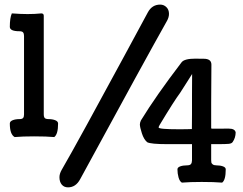

<svg xmlns="http://www.w3.org/2000/svg" viewBox="-20 -788 1052 831"><path d="M169.4 -719.7V-293Q169.4 -288.6 169.9 -285.6Q170.4 -282.7 172.1 -279.3Q173.8 -275.9 178.5 -274.2Q183.1 -272.5 190.4 -272.5Q207 -272.5 219.2 -267.6Q231.4 -262.7 231.4 -253.4Q231.4 -207 214.8 -194.8Q181.2 -197.8 127.4 -197.8Q77.1 -197.8 43.5 -194.8Q22.5 -206.1 22.5 -253.4Q22.5 -262.7 34.7 -267.6Q46.9 -272.5 64 -272.5Q76.2 -272.5 80.1 -277.6Q84 -282.7 84 -292.5V-632.3Q84 -642.1 80.1 -647.5Q76.2 -652.8 64 -652.8Q22.5 -652.8 22.5 -671.9Q22.5 -710.4 31.2 -730Q70.8 -727.1 99.6 -727.1Q130.9 -727.1 158.7 -730Q169.4 -730 169.4 -719.7ZM246.6 -52.2Q282.7 -114.3 356.9 -249.8Q431.2 -385.3 518.1 -546.1Q605 -707 620.1 -734.9Q638.2 -768.1 673.3 -768.1Q689 -768.1 700.2 -757.1Q711.4 -746.1 711.4 -728Q711.4 -712.4 701.7 -695.8Q616.2 -544.4 327.1 -12.7Q308.1 22.9 274.4 22.9Q257.3 22.9 247.3 11Q237.3 -1 237.3 -21Q237.3 -35.6 246.6 -52.2ZM810.5 -229.5Q811 -245.1 811 -294.4V-378.9Q811 -449.7 811.5 -467.8Q807.6 -461.9 788.8 -431.9Q770 -401.9 759.3 -385.7Q733.4 -351.1 670.9 -247.1Q666.5 -239.3 666.5 -236.3Q666.5 -228.5 753.9 -228.5Q793.5 -228.5 810.5 -229.5ZM811 -94.7V-164.1H703.6Q633.3 -164.1 617.2 -172.4Q602.5 -184.6 594 -211.2Q585.4 -237.8 585.4 -249.5Q585.4 -256.8 589.8 -266.6Q654.8 -373 766.1 -518.6Q778.3 -534.2 826.2 -534.2Q830.6 -534.2 842 -533.9Q853.5 -533.7 861.8 -533.7Q895 -533.7 895 -508.3Q895 -483.4 894.5 -427.7Q894 -372.1 894 -341.3V-234.4Q894 -231 897 -231Q914.1 -231 938.5 -231.2Q962.9 -231.4 969.7 -231.4Q997.1 -231.4 1000 -214.8Q999.5 -191.4 987.3 -173.8Q983.4 -167 970.7 -165.5Q958 -164.1 922.4 -164.1H894V-95.7Q894 -88.4 894.8 -84.5Q895.5 -80.6 900.9 -76.4Q906.2 -72.3 917 -72.3Q933.1 -72.3 945.1 -67.9Q957 -63.5 957 -55.2Q957 -8.8 941.4 2.4Q907.2 -0.5 853 -0.5Q801.8 -0.5 767.1 2.4Q757.3 -3.4 752.7 -20.3Q748 -37.1 748 -55.2Q748 -63.5 760 -67.9Q772 -72.3 788.6 -72.3Q802.2 -72.3 806.6 -78.1Q811 -84 811 -94.7Z"/></svg>

Font: Coustard
Style: Regular
Weight: 400
Foundry: vernon adams
Version: Version 1.001